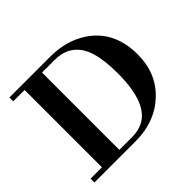

<svg xmlns="http://www.w3.org/2000/svg" viewBox="-139 -761 936 936"><g transform="rotate(-45 328.5 -293.0)"><path d="M25.4 -585.9V-559.6H103.5V-26.4H25.4V0H309.6Q443.4 0 530.3 -82Q616.2 -163.1 616.2 -292Q616.2 -456.1 494.1 -535.2Q415 -585.9 308.6 -585.9ZM309.6 -559.6Q428.7 -559.6 464.8 -444.3Q482.4 -385.7 482.4 -295.9Q482.4 -72.3 368.2 -35.2Q341.8 -26.4 309.6 -26.4H223.6V-559.6Z"/></g></svg>

Font: Abhaya Libre
Style: Bold
Weight: 700
Designer: Pushpananda Ekanayake, Sol Matas, Pathum Egodawatta
Foundry: Mooniak
Version: Version 1.050 ; ttfautohint (v1.6)